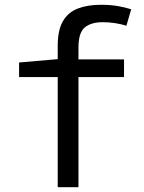

<svg xmlns="http://www.w3.org/2000/svg" viewBox="-20 -785 603 805"><path d="M222 0V-462H60V-523L222 -537V-593Q222 -659 244 -696.5Q266 -734 307 -749.5Q348 -765 403 -765Q443 -765 474.5 -759.5Q506 -754 530 -746L510 -677Q489 -684 462.5 -688Q436 -692 411 -692Q362 -692 335.5 -670Q309 -648 309 -586V-536H500V-462H309V0Z"/></svg>

Font: Noto Sans Mono SemiCondensed
Style: Regular
Weight: 400
Width: 4
Designer: Monotype Design Team
Foundry: Monotype Imaging Inc.
Version: Version 2.010